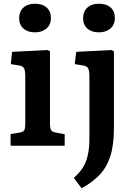

<svg xmlns="http://www.w3.org/2000/svg" viewBox="-20 -784 718 1033"><path d="M168 -610Q129 -610 106 -630.5Q83 -651 83 -687Q83 -722 106 -743Q129 -764 168 -764Q208 -764 231 -743.5Q254 -723 254 -687Q254 -652 230.5 -631Q207 -610 168 -610ZM37 0V-63L87 -71Q106 -74 111 -84Q116 -94 116 -121V-369Q116 -404 109.5 -416.5Q103 -429 81 -432L38 -439L45 -505L235 -515L249 -508V-118Q249 -98 253.5 -86.5Q258 -75 279 -71L328 -62V0ZM512 -610Q473 -610 450 -630.5Q427 -651 427 -687Q427 -722 450 -743Q473 -764 512 -764Q553 -764 575.5 -743.5Q598 -723 598 -687Q598 -652 574.5 -631Q551 -610 512 -610ZM419 229 377 173Q422 135 441.5 86.5Q461 38 461 -36V-370Q461 -405 454 -417Q447 -429 425 -432L382 -439L390 -505L579 -515L593 -508V-95Q593 -4 573.5 56.5Q554 117 515 157.5Q476 198 419 229Z"/></svg>

Font: Literata SemiBold
Style: Regular
Weight: 600
Designer: Latin by Veronika Burian and Jose Scaglione. Greek by Irene Vlachou. Cyrillic by Vera Evstafieva.
Foundry: TypeTogether
Version: Version 3.103; ttfautohint (v1.8.4.7-5d5b);gftools[0.9.29]